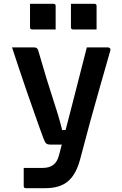

<svg xmlns="http://www.w3.org/2000/svg" viewBox="-20 -784 640 1004"><path d="M159 -536Q174 -536 179 -523Q203 -440 221.5 -379Q240 -318 255.5 -271.5Q271 -225 283 -185Q295 -145 305 -104H323Q339 -165 358 -239Q377 -313 396.5 -389.5Q416 -466 434 -536H545Q550 -536 554.5 -532Q559 -528 557 -520Q529 -422 503 -331Q477 -240 451.5 -147.5Q426 -55 399 49Q378 128 335.5 164Q293 200 217 200H115Q104 200 104 189V94H204Q238 94 259 78Q280 62 289 26Q294 6 303 -28H243Q229 -28 222 -33.5Q215 -39 207 -61Q201 -76 188 -113Q175 -150 157 -200.5Q139 -251 119 -309Q99 -367 79.5 -425.5Q60 -484 43 -536ZM137 -764H260Q271 -764 271 -753V-630H148Q137 -630 137 -641ZM351 -764H474Q485 -764 485 -753V-630H362Q351 -630 351 -641Z"/></svg>

Font: Recursive Sn Lnr St SmB
Style: Regular
Weight: 600
Version: Version 1.079;hotconv 1.0.112;makeotfexe 2.5.65598; ttfautoh